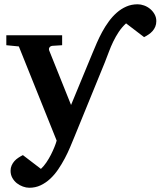

<svg xmlns="http://www.w3.org/2000/svg" viewBox="-20 -654 757 905"><path d="M716.8 -554.2Q716.8 -540 711.9 -528.3Q707 -516.6 699 -507.6Q690.9 -498.5 680.4 -491.5Q669.9 -484.4 659.2 -479L574.2 -543.9Q554.2 -525.4 539.8 -503.7Q525.4 -481.9 513.9 -458.3Q502.4 -434.6 493.2 -409.7Q483.9 -384.8 474.1 -359.9L331.1 -9.8Q321.8 13.2 310.5 39.8Q299.3 66.4 285.2 93Q271 119.6 254.2 144.5Q237.3 169.4 216.6 188.7Q195.8 208 171.4 219.5Q147 231 118.2 231Q103.5 231 87.9 225.3Q72.3 219.7 59.3 209.5Q46.4 199.2 38.1 184.3Q29.8 169.4 29.8 150.9Q29.8 137.2 34.9 125.7Q40 114.3 48.1 105.2Q56.2 96.2 66.7 89.4Q77.1 82.5 87.9 77.1L172.9 142.1Q186.5 129.4 198.5 111.8Q210.4 94.2 220 75.4Q229.5 56.6 236.6 39.1Q243.7 21.5 247.1 8.8L68.8 -435.1L9.8 -440.9V-487.8H272.9V-440.9L227.1 -438Q217.8 -437 213.4 -430.7Q209 -424.3 211.9 -416L314.9 -159.2L416 -403.8Q425.3 -426.3 436.5 -452.1Q447.8 -478 461.7 -503.7Q475.6 -529.3 492.7 -552.7Q509.8 -576.2 530.3 -594.2Q550.8 -612.3 575.2 -623Q599.6 -633.8 628.9 -633.8Q643.6 -633.8 659.2 -628.2Q674.8 -622.6 687.5 -612.1Q700.2 -601.6 708.5 -586.9Q716.8 -572.3 716.8 -554.2Z"/></svg>

Font: Charis SIL
Style: Bold
Weight: 700
Foundry: SIL International
Version: Version 4.112